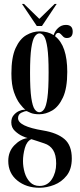

<svg xmlns="http://www.w3.org/2000/svg" viewBox="-20 -682 397 952"><path d="M176 249Q110 249 65.5 212.8Q21 176.5 21 116Q21 69.5 51 38.5Q81 7.5 117 2.5Q110.5 1.5 91 -7.2Q71.5 -16 53.8 -32.8Q36 -49.5 36 -75Q36 -97 47.8 -111Q59.5 -125 74.5 -131.5Q89.5 -138 100 -138Q105.5 -138 106.5 -137Q95 -146 78.5 -167.2Q62 -188.5 49.2 -225.2Q36.5 -262 36.5 -317.5Q36.5 -397.5 57.2 -443.2Q78 -489 110.5 -507.8Q143 -526.5 177 -526.5Q217 -526.5 246 -508Q252 -528.5 268.5 -543.5Q285 -558.5 306.5 -558.5Q340.5 -558.5 340.5 -525.5Q340.5 -493.5 311 -493.5Q300.5 -493.5 293.8 -500Q287 -506.5 281.5 -512.8Q276 -519 269 -519Q257.5 -519 253 -502.5Q313.5 -456 313.5 -325.5Q313.5 -244.5 292.2 -198.8Q271 -153 239 -134.2Q207 -115.5 175 -115.5Q148.5 -115.5 133.2 -121.8Q118 -128 115 -130Q114 -131 111 -131Q102 -131 85.8 -123Q69.5 -115 69.5 -96Q69.5 -55.5 194 -35Q263 -23.5 299.5 7.5Q336 38.5 336 104Q336 156.5 310.8 188.5Q285.5 220.5 248.5 234.8Q211.5 249 176 249ZM175 -125.5Q188 -125.5 198.5 -140Q209 -154.5 215 -196.8Q221 -239 221 -323.5Q221 -402.5 215 -444.2Q209 -486 199 -501.2Q189 -516.5 176 -516.5Q163 -516.5 152.2 -501Q141.5 -485.5 135.2 -443.5Q129 -401.5 129 -321Q129 -238.5 135.2 -196.5Q141.5 -154.5 152 -140Q162.5 -125.5 175 -125.5ZM176 240Q215.5 240 237 206.8Q258.5 173.5 258.5 129.5Q258.5 85.5 243.2 61.8Q228 38 199.5 29Q180 23 162 16.5Q144 10 135.5 8Q112.5 18.5 103.2 52Q94 85.5 94 116.5Q94 145 102.2 173.5Q110.5 202 128.8 221Q147 240 176 240ZM162.5 -553 89 -662.5H99L175 -588.5L251 -662.5H261L188 -553Z"/></svg>

Font: Imbue 100pt Medium
Style: Regular
Weight: 500
Designer: Tyler Finck
Foundry: Etcetera Type Company
Version: Version 1.102; ttfautohint (v1.8.3)